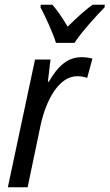

<svg xmlns="http://www.w3.org/2000/svg" viewBox="-20 -786 460 806"><path d="M215 -606H293C318 -647 387 -723 419 -755L420 -766H368C337 -743 301 -711 264 -674C241 -713 218 -746 200 -766H151L150 -755C170 -718 202 -649 215 -606ZM13 0H96L151 -263C172 -359 224 -466 304 -466C320 -466 332 -464 346 -459L368 -540C353 -544 337 -546 322 -546C260 -546 220 -503 185 -443H181L192 -536H127Z"/></svg>

Font: Noto Sans Display SemiCondensed
Style: Italic
Weight: 400
Width: 4
Italic angle: -12°
Designer: Monotype Design Team
Foundry: Monotype Imaging Inc.
Version: Version 1.900